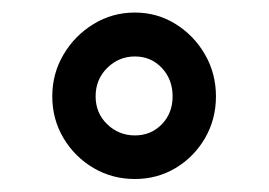

<svg xmlns="http://www.w3.org/2000/svg" viewBox="-20 -741 424 303"><path d="M192.9 -458.5Q157.2 -458.5 127.7 -475.8Q98.1 -493.2 80.3 -522.9Q62.5 -552.7 62.5 -588.9Q62.5 -625 80.3 -655Q98.1 -685.1 127.7 -703.1Q157.2 -721.2 192.9 -721.2Q228 -721.2 257.1 -703.1Q286.1 -685.1 303.5 -655Q320.8 -625 320.8 -588.9Q320.8 -552.7 303.5 -522.9Q286.1 -493.2 257.1 -475.8Q228 -458.5 192.9 -458.5ZM192.9 -527.3Q218.3 -527.3 235.4 -544.9Q252.4 -562.5 252.4 -588.9Q252.4 -615.7 235.4 -633.8Q218.3 -651.9 192.9 -651.9Q167.5 -651.9 149.2 -633.8Q130.9 -615.7 130.9 -588.9Q130.9 -562.5 149.2 -544.9Q167.5 -527.3 192.9 -527.3Z"/></svg>

Font: Heebo SemiBold
Style: Regular
Weight: 600
Designer: Oded Ezer
Foundry: Ezer Type House
Version: Version 3.100